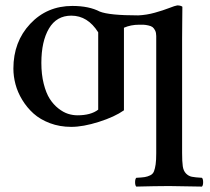

<svg xmlns="http://www.w3.org/2000/svg" viewBox="-20 -462 781 714"><path d="M345.2 -54.2V-341.8Q306.2 -403.8 245.1 -403.8Q190.4 -403.8 162.1 -356Q133.8 -308.1 133.8 -228Q133.8 -185.1 142.6 -150.4Q151.4 -115.7 165 -94.5Q178.7 -73.2 197 -58.8Q215.3 -44.4 232.9 -38.8Q250.5 -33.2 268.1 -33.2Q317.9 -33.2 345.2 -54.2ZM494.1 -404.8Q525.4 -406.2 555.9 -414.8Q586.4 -423.3 608.9 -432.1Q631.3 -440.9 639.2 -441.9Q651.9 -441.9 658.2 -437Q658.2 -424.8 657.7 -383.1Q657.2 -341.3 657.2 -316.9V106.9Q657.2 139.2 659.7 156.2Q662.1 173.3 671.6 183.1Q681.2 192.9 693.4 195.3Q705.6 197.8 731 199.2Q735.4 203.6 735.4 215.6Q735.4 227.5 731 231.9Q648.9 230 617.2 230H595.2Q563 230 486.8 231.9Q482.4 227.5 482.4 215.6Q482.4 203.6 486.8 199.2Q507.8 198.2 518.3 196.5Q528.8 194.8 538.8 189.9Q548.8 185.1 552.7 174.8Q556.6 164.6 558.8 149.2Q561 133.8 561 107.9V-328.1Q561 -340.3 556.9 -348.6Q552.7 -356.9 547.4 -361.1Q542 -365.2 531.7 -367.4Q521.5 -369.6 515.1 -369.9Q508.8 -370.1 497.1 -370.1Q466.8 -370.1 440.9 -358.9V-51.8Q406.2 -27.3 347.7 -8.8Q289.1 9.8 245.1 9.8Q202.1 9.8 165.8 -3.9Q129.4 -17.6 104.7 -39.8Q80.1 -62 62.7 -90.6Q45.4 -119.1 37.6 -148.7Q29.8 -178.2 29.8 -207Q29.8 -306.6 92.3 -373.3Q154.8 -439.9 249 -439.9Q311 -439.9 351.1 -418.9Q386.7 -404.8 494.1 -404.8Z"/></svg>

Font: Common Serif Medium
Style: Regular
Weight: 500
Designer: Philipp H. Poll, Khaled Hosny
Foundry: Stefan Peev, Context Ltd.
Version: Version 1.026